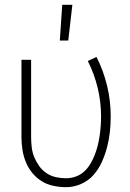

<svg xmlns="http://www.w3.org/2000/svg" viewBox="-20 -768 540 796"><path d="M254 8Q228 8 201.5 2.5Q175 -3 152.5 -17Q130 -31 113.5 -51.5Q97 -72 87 -96.5Q77 -121 73 -147.5Q69 -174 69 -200V-520H109V-200Q109 -179 111.5 -157.5Q114 -136 122 -116.5Q130 -97 142.5 -79.5Q155 -62 173 -50Q191 -38 212 -33.5Q233 -29 254 -29Q274 -29 294 -36Q314 -43 329 -57Q344 -71 354.5 -88.5Q365 -106 372.5 -125Q380 -144 385 -164Q390 -184 393 -204.5Q396 -225 397.5 -245Q399 -265 399 -286Q399 -345 385 -403.5Q371 -462 344 -515L380 -532Q409 -475 424 -412.5Q439 -350 439 -286Q439 -253 435.5 -221Q432 -189 424 -158Q416 -127 402.5 -97Q389 -67 368 -43Q347 -19 316.5 -5.5Q286 8 254 8ZM228 -600 238 -748H280L263 -600Z"/></svg>

Font: Iosevka Term Curly Extralight
Style: Regular
Weight: 200
Designer: Belleve Invis
Foundry: Belleve Invis
Version: Version 32.3.0